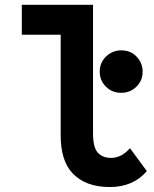

<svg xmlns="http://www.w3.org/2000/svg" viewBox="-20 -752 626 782"><path d="M473.6 -546.9Q511.7 -546.9 535.2 -522.5Q561 -496.1 561 -460.4Q561 -423.8 535.6 -398.9Q510.3 -374 473.6 -374Q437 -374 412.6 -397.9Q386.2 -423.3 386.2 -460.4Q386.2 -497.6 412.6 -522.5Q438.5 -546.9 473.6 -546.9ZM578.1 -55.2Q522.9 9.8 426.8 9.8Q327.6 9.8 274.4 -47.4Q227.1 -98.1 227.1 -202.6V-610.4H68.8V-732.4H358.9V-210.4Q358.9 -153.3 377 -131.8Q396.5 -108.9 432.1 -108.9Q475.1 -108.9 509.3 -148.4Z"/></svg>

Font: Consola Mono
Style: Bold
Weight: 700
Monospace: yes
Designer: Wojciech Kalinowski "wmk69" (wmk69@o2.pl)
Foundry: Wojciech Kalinowski "wmk69" (wmk69@o2.pl)
Version: Version 2.1.0